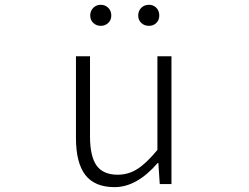

<svg xmlns="http://www.w3.org/2000/svg" viewBox="-20 -768 1040 801"><path d="M458 12.7Q375 12.7 335.9 -38.1Q296.9 -88.9 296.9 -192.4V-533.2H355.5V-199.2Q355.5 -116.2 382.8 -77.6Q410.2 -39.1 470.7 -39.1Q515.6 -39.1 553.2 -63Q590.8 -86.9 636.7 -142.6V-533.2H695.3V0H646.5L640.6 -87.9H637.7Q550.8 12.7 458 12.7ZM356.4 -703.1Q356.4 -722.7 369.1 -735.4Q381.8 -748 400.4 -748Q418.9 -748 431.6 -735.4Q444.3 -722.7 444.3 -703.1Q444.3 -684.6 431.6 -672.4Q418.9 -660.2 400.4 -660.2Q381.8 -660.2 369.1 -672.4Q356.4 -684.6 356.4 -703.1ZM601.6 -660.2Q582 -660.2 569.3 -672.4Q556.6 -684.6 556.6 -703.1Q556.6 -722.7 569.3 -735.4Q582 -748 601.6 -748Q620.1 -748 632.3 -735.4Q644.5 -722.7 644.5 -703.1Q644.5 -684.6 632.3 -672.4Q620.1 -660.2 601.6 -660.2Z"/></svg>

Font: Gen Shin Gothic Monospace Light
Style: Regular
Weight: 300
Designer: [Source Han Sans]
Ryoko NISHIZUKA  (kana & ideographs); Paul D. Hunt (Latin, Greek & Cyrillic); Wenlong ZHANG  (bopomofo
Version: Version 1.002.20150607